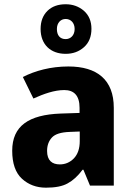

<svg xmlns="http://www.w3.org/2000/svg" viewBox="-20 -868 617 898"><path d="M299.8 -557.1C217.3 -557.1 144 -537.1 86.9 -507.8L136.2 -407.2C185.1 -429.2 234.4 -446.8 280.8 -446.8C325.2 -446.8 352.1 -421.9 352.1 -363.8V-339.8L264.2 -336.9C114.3 -331.5 37.1 -278.8 37.1 -163.1C37.1 -104 52.2 -60.1 82.5 -32.2C112.8 -4.4 150.4 9.8 194.8 9.8C238.3 9.8 272 3.4 296.4 -10.3C320.8 -23.4 344.2 -44.4 366.2 -74.2H370.1L400.9 0H512.2V-363.8C512.2 -494.6 434.6 -557.1 299.8 -557.1ZM353 -208C353 -173.3 343.8 -146.5 325.7 -127.4C307.1 -108.4 285.2 -99.1 259.8 -99.1C224.1 -99.1 200.2 -116.7 200.2 -162.1C200.2 -188 208 -209 223.1 -225.1C238.3 -241.2 265.6 -249.5 305.2 -251L353 -252.9ZM287.1 -616.2C320.8 -616.2 349.6 -626.5 373 -647.5C396 -668 407.7 -696.8 407.7 -733.4C407.7 -768.6 396 -796.4 372.6 -817.4C348.6 -837.9 320.3 -848.1 287.1 -848.1C251.5 -848.1 223.1 -837.9 202.1 -817.4C180.7 -796.4 169.9 -768.1 169.9 -732.4C169.9 -660.2 216.3 -616.2 287.1 -616.2ZM287.1 -685.1C260.3 -685.1 246.1 -703.1 246.1 -732.4C246.1 -761.7 264.2 -779.3 287.1 -779.3C310.5 -779.3 329.1 -761.7 329.1 -732.4C329.1 -703.1 310.5 -685.1 287.1 -685.1Z"/></svg>

Font: Avrile Sans
Style: Bold
Weight: 700
Designer: Monotype Design Team, Google (font), Stefan Peev (BGR Cyrillic), Cristiano Sobral (main changes)
Foundry: The Avrile Sans Project Authors
Version: Version 3.110